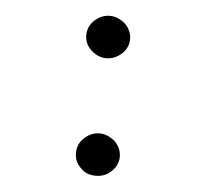

<svg xmlns="http://www.w3.org/2000/svg" viewBox="-40 -466 579 519"><g transform="rotate(5 250.0 -206.0)"><path d="M280 -406C267 -417 253 -423 238 -423C223 -423 209 -417 197 -406C185 -395 179 -381 179 -365C179 -350 185 -336 197 -325C209 -314 223 -308 238 -308C254 -308 268 -314 280 -325C292 -336 298 -350 298 -365C298 -380 292 -394 280 -406ZM280 -87C267 -98 253 -104 238 -104C223 -104 209 -98 197 -87C185 -76 179 -62 179 -46C179 -30 185 -16 196 -6C207 6 221 11 238 11C255 11 269 5 280 -6C292 -17 298 -31 298 -46C298 -61 292 -75 280 -87Z"/></g></svg>

Font: Inconsolatazi4
Style: Regular
Weight: 400
Designer: Raph Levien, Kirill Tkachev
Foundry: Cyreal
Version: Version 1.013